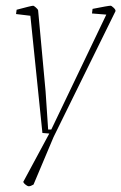

<svg xmlns="http://www.w3.org/2000/svg" viewBox="-20 -469 423 670"><path d="M383 -430 167 9 97 175Q87 181 80 181Q77 181 70.5 176.5Q64 172 61 166L152 -3L128 -5L86 -414L36 -420L38 -435Q90 -449 96 -449Q98 -449 105 -443Q112 -437 113 -433L139 -151L148 -17H159L351 -418L301 -422L303 -438Q358 -449 366 -449Q369 -449 376.5 -442Q384 -435 383 -430Z"/></svg>

Font: Grenze Thin
Style: Italic
Weight: 250
Italic angle: -10°
Designer: Renata Polastri
Foundry: Omnibus-Type
Version: Version 1.002; ttfautohint (v1.8)